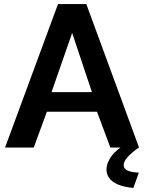

<svg xmlns="http://www.w3.org/2000/svg" viewBox="-20 -730 712 950"><path d="M267 -710H407L668 0H526L460 -177H212L147 0H5ZM435 -274 337 -567 235 -274ZM609 -21H651L667 0Q630 26 611 47.5Q592 69 592 87Q592 105 611.5 114Q631 123 667 124L640 200Q590 195 560.5 181.5Q531 168 519 149Q507 130 507 110Q507 76 532 42Q557 8 609 -21Z"/></svg>

Font: YasnoRaleway
Style: Bold
Weight: 700
Designer: Matt McInerney, Pablo Impallari, Rodrigo Fuenzalida
Foundry: Matt McInerney, Pablo Impallari, Rodrigo Fuenzalida
Version: Version 4.026